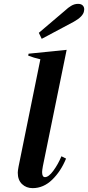

<svg xmlns="http://www.w3.org/2000/svg" viewBox="-20 -964 456 994"><path d="M181 -794 321 -913Q331 -923 348 -933.5Q365 -944 384 -944Q400 -944 408 -936Q416 -928 416 -916Q416 -910 415 -907Q411 -879 363 -852L196 -763ZM72 -70Q72 -79 76 -101L189 -657Q154 -665 126 -676L128 -686L325 -706L202 -104Q198 -82 198 -73Q198 -47 213 -47Q232 -47 256.5 -80.5Q281 -114 298 -155L322 -143Q295 -77 250 -33.5Q205 10 149 10Q116 10 94 -11Q72 -32 72 -70Z"/></svg>

Font: Trirong SemiBold
Style: Italic
Weight: 600
Italic angle: -12°
Designer: Katatrad Team
Foundry: CadsonDemak
Version: Version 1.001